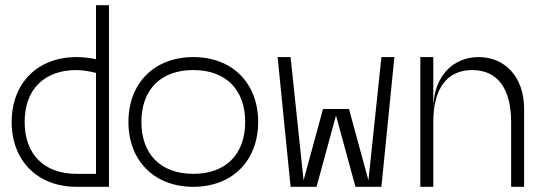

<svg xmlns="http://www.w3.org/2000/svg" viewBox="-20 -720 2090 740"><path d="M275 0H400V-700H350V-492C330 -496 304 -500 275 -500C125 -500 25 -400 25 -250C25 -100 125 0 275 0ZM75 -250C75 -375 150 -450 275 -450C298 -450 326 -445 350 -439V-50H275C150 -50 75 -125 75 -250Z M725 0C875 0 975 -100 975 -250C975 -400 875 -500 725 -500C575 -500 475 -400 475 -250C475 -100 575 0 725 0ZM525 -250C525 -375 600 -450 725 -450C850 -450 925 -375 925 -250C925 -125 850 -50 725 -50C600 -50 525 -125 525 -250Z M1350 0H1450L1500 -500H1450L1400 -25L1325 -300H1225L1150 -25L1100 -500H1050L1100 0H1200L1275 -275Z M1825 -500C1725 -500 1650 -425 1650 -300V-500H1600V0H1650V-250C1650 -375 1700 -450 1800 -450C1900 -450 1950 -375 1950 -250V0H2000V-300C2000 -425 1925 -500 1825 -500Z"/></svg>

Font: LS-VG5000 Light
Style: Regular
Weight: 400
Designer: Justin Bihan, 2021
Foundry: Justin Bihan, 2021
Version: Version 1.000;Glyphs 3.1.2 (3151)